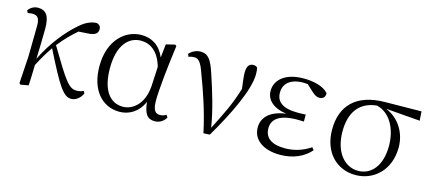

<svg xmlns="http://www.w3.org/2000/svg" viewBox="-47 -904 2898 1297"><g transform="rotate(15 1402.5 -256.0)"><path d="M471 14C501 14 531 -7 549 -43L541 -60C529 -54 510 -49 491 -49C437 -49 406 -97 279 -310C320 -362 360 -402 402 -438L465 -442C512 -444 536 -458 536 -489C536 -513 522 -522 506 -526C474 -524 438 -514 393 -475C313 -407 232 -304 175 -187C177 -257 180 -330 180 -395C181 -489 153 -523 97 -523C67 -523 44 -506 30 -488L38 -470C48 -472 59 -474 70 -474C108 -474 122 -456 122 -402L119 -187L107 2L117 10L171 0C174 -48 175 -95 176 -143C208 -205 227 -236 259 -283C378 -45 417 14 471 14Z M808 14C871 14 936 -18 972 -99C980 -15 1006 14 1055 14C1090 14 1117 -5 1133 -32L1122 -49C1108 -41 1097 -36 1079 -36C1046 -36 1028 -56 1028 -125C1028 -199 1047 -379 1066 -514L1056 -522L994 -507L984 -413C950 -492 892 -526 820 -526C710 -526 599 -434 599 -249C599 -82 688 14 808 14ZM981 -346 974 -210C965 -80 888 -25 822 -25C728 -25 671 -106 671 -255C671 -422 745 -488 827 -488C889 -488 951 -452 981 -346Z M1395 7 1439 5C1538 -162 1635 -358 1635 -469C1635 -486 1634 -499 1631 -514C1624 -522 1616 -526 1602 -526C1573 -526 1558 -505 1558 -462C1558 -436 1562 -401 1569 -350C1535 -236 1494 -156 1436 -42C1416 -166 1378 -287 1343 -392C1313 -486 1288 -521 1235 -521C1207 -521 1175 -507 1156 -484L1164 -465C1174 -470 1187 -473 1203 -473C1234 -473 1252 -452 1278 -376C1319 -267 1364 -140 1395 7Z M1931 14C2025 14 2099 -22 2144 -75L2130 -92C2078 -57 2017 -37 1952 -37C1857 -37 1810 -74 1810 -140C1810 -197 1851 -246 1985 -246C1996 -246 2005 -246 2030 -245V-294C2006 -292 1991 -292 1975 -292C1863 -292 1823 -332 1823 -393C1823 -456 1870 -498 1960 -498L1990 -496L2034 -455C2058 -433 2071 -427 2092 -427C2114 -427 2131 -444 2128 -470C2094 -510 2023 -526 1955 -526C1823 -526 1759 -462 1759 -388C1759 -328 1803 -280 1901 -265C1787 -250 1739 -194 1739 -126C1739 -40 1815 14 1931 14Z M2459 14C2584 14 2694 -80 2694 -242C2694 -346 2635 -436 2545 -472L2784 -453L2780 -517L2524 -514C2323 -512 2228 -407 2228 -243C2228 -84 2327 14 2459 14ZM2480 -477C2577 -453 2628 -349 2628 -234C2628 -95 2560 -18 2469 -18C2374 -18 2299 -104 2299 -249C2299 -380 2357 -465 2480 -477Z"/></g></svg>

Font: Noto Serif JP Light
Style: Regular
Weight: 300
Designer: Ryoko NISHIZUKA 西塚涼子 (kana & ideographs); Frank Grießhammer (Latin, Greek & Cyrillic); Wenlong ZHANG 张文龙 (bopomofo); San
Foundry: Adobe
Version: Version 2.001;hotconv 1.1.0;makeotfexe 2.6.0